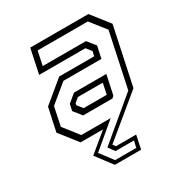

<svg xmlns="http://www.w3.org/2000/svg" viewBox="-170 -661 910 967"><g transform="rotate(-30 285.0 -178.0)"><path d="M218.5 184.5 147 90 256 0H125.5L44.5 -103L73.5 -238L198 -341H401.5L407.5 -368L383.5 -398.5H114.5L144.5 -540H482.5L563.5 -437L492.5 -103L258.5 90L270 106H387.5L371 184.5ZM231.5 164.5H354.5L363 126H256L229.5 90L464 -106L531 -421L461.5 -509H169.5L152.5 -428H404L441.5 -381L426.5 -311.5H205.5L101 -225.5L78.5 -117.5L147 -30H318L175 90ZM225 -141.5H359.5L372.5 -204.5H228L202.5 -183.5L200.5 -172ZM204.5 -111 167.5 -157.5 175.5 -195 222 -233.5H410L386 -121L375 -111Z"/></g></svg>

Font: Tourney Thin Light
Style: Italic
Weight: 300
Italic angle: -12°
Version: Version 1.015